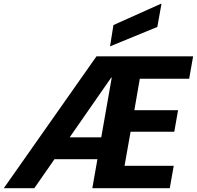

<svg xmlns="http://www.w3.org/2000/svg" viewBox="-55 -999 1045 1019"><path d="M-35 0 457 -700H970L949 -581H687L658 -414H890L870 -300H638L606 -119H867L846 0H435L538 -587H535L127 0ZM119 -154 185 -270H544L552 -154ZM529 -753 547 -866 799 -979H802L780 -856Z"/></svg>

Font: DM Sans 36pt Black
Style: Italic
Weight: 900
Italic angle: -10°
Designer: Colophon Foundry, Jonny Pinhorn
Foundry: Colophon Foundry
Version: Version 4.004;gftools[0.9.30]